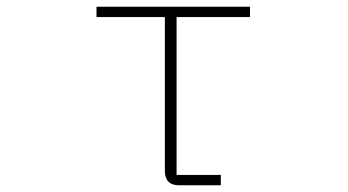

<svg xmlns="http://www.w3.org/2000/svg" viewBox="-20 -553 1040 573"><path d="M515 0Q472 0 472 -43V-502H268V-533H726V-502H507V-31H639V0Z"/></svg>

Font: IBM Plex Sans JP ExtraLight
Style: Regular
Weight: 200
Designer: Mike Abbink; Paul van der Laan; Pieter van Rosmalen; Wujin Sim; Yejin Wi; Jinhee Kim; Boomi Park; Yona Kim; Kichan Ma
Foundry: Sandoll Inc.
Version: Version 1.001